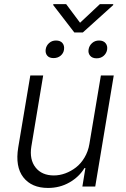

<svg xmlns="http://www.w3.org/2000/svg" viewBox="-20 -916 617 943"><path d="M419 -208.5 475.5 -545.5H538.7L447.8 0H384.6L399.5 -90.6H394.9Q368.3 -46.9 321 -19.9Q273.8 7.1 215.9 7.1Q135.3 7.1 94.6 -45.1Q54 -97.3 69.6 -192.1L128.9 -545.5H192.1L133.9 -196Q123.9 -132.5 154.7 -93.4Q185.4 -54.3 244.7 -54.3Q272.7 -54.3 300.8 -64.6Q328.8 -74.9 353.2 -93.8Q377.5 -112.6 395.2 -142.4Q413 -172.2 419 -208.5ZM305 -895.6 373.2 -804.3 470.5 -895.6H536.2L535.9 -891L386.7 -756.4H345.2L241.5 -891L241.8 -895.6ZM415.1 -673.3Q418 -691.4 432 -704.2Q446 -717 466.6 -717Q487.9 -717 498.6 -703.8Q509.2 -690.7 506 -671.5Q502.8 -653.8 489 -641.7Q475.1 -629.6 454.5 -629.6Q433.2 -629.6 422.6 -642.4Q411.9 -655.2 415.1 -673.3ZM204.5 -674.4Q207.4 -692.1 221.1 -704.5Q234.7 -717 255 -717Q276.3 -717 286.8 -704.4Q297.2 -691.8 294.4 -672.2Q291.9 -654.5 277.9 -642.6Q263.8 -630.7 242.9 -630.7Q221.9 -630.7 211.8 -642.9Q201.7 -655.2 204.5 -674.4Z"/></svg>

Font: Karasuma Gothic
Style: Light Italic
Weight: 300
Italic angle: 9.39998°
Designer: Rasmus Andersson / Ryoko Nishizuka
Foundry: rsms
Version: Version 1.00